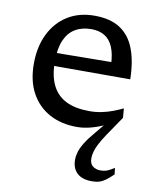

<svg xmlns="http://www.w3.org/2000/svg" viewBox="-83 -564 707 870"><g transform="rotate(10 270.0 -129.5)"><path d="M488.5 -67 427.5 22.5Q409.5 49.5 398.8 70.2Q388 91 383.5 107.5Q379 124 379 138.5Q379 163 393.5 174.2Q408 185.5 429.5 185.5Q444.5 185.5 457.8 181Q471 176.5 492 162.5L495.5 192Q477 210 462.5 220.8Q448 231.5 433.5 236Q419 240.5 399 240.5Q354 240.5 330.8 218.5Q307.5 196.5 307.5 158Q307.5 139.5 313.2 120.5Q319 101.5 333.8 77.5Q348.5 53.5 375.5 22L421.5 -34L427.5 -27Q392.5 -9.5 357.2 0.2Q322 10 290 10Q217 10 162.8 -19.5Q108.5 -49 78.2 -104.5Q48 -160 48 -238.5Q48 -317 77 -376Q106 -435 158.5 -467.8Q211 -500.5 282 -500.5Q355 -500.5 400.2 -470.8Q445.5 -441 467.2 -384Q489 -327 490.5 -244.5H125.5L123.5 -304L423.5 -307L393.5 -294Q391.5 -344.5 377.8 -376.2Q364 -408 339 -423Q314 -438 278.5 -438Q235 -438 204 -419.5Q173 -401 156.5 -363Q140 -325 140 -265Q140 -198.5 161.8 -155.2Q183.5 -112 226.2 -91.2Q269 -70.5 332.5 -70.5Q362 -70.5 388.8 -76Q415.5 -81.5 439.5 -90.5Q463.5 -99.5 485 -110Z"/></g></svg>

Font: Newsreader 9pt
Style: Regular
Weight: 400
Designer: Hugues Gentile
Foundry: Production Type
Version: Version 1.003